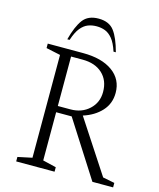

<svg xmlns="http://www.w3.org/2000/svg" viewBox="-126 -950 859 1039"><g transform="rotate(15 304.0 -431.0)"><path d="M65 0V-25L145 -42V-618L65 -635V-660H263Q368 -660 428.5 -616.5Q489 -573 489 -497Q489 -437 450.5 -395Q412 -353 349 -333L542 -38L608 -25V0H492L292 -313H205V-43L280 -25V0ZM270 -625H205V-348H276Q339 -348 380.5 -386.5Q422 -425 422 -484Q422 -549 381 -587Q340 -625 270 -625ZM161 -710Q181 -786 209.5 -824Q238 -862 297 -862Q356 -862 384.5 -824Q413 -786 433 -710H420Q405 -756 386 -779Q367 -802 345 -810.5Q323 -819 297 -819Q271 -819 249 -810.5Q227 -802 208 -779Q189 -756 174 -710Z"/></g></svg>

Font: Spectral ExtraLight
Style: Regular
Weight: 275
Designer: Jean-Baptiste Levee
Foundry: Production Type
Version: Version 2.001